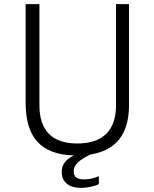

<svg xmlns="http://www.w3.org/2000/svg" viewBox="-20 -743 747 930"><path d="M542 -723V-233C542 -109 476 -48 354 -48C232 -48 171 -111 171 -233V-723H104V-248C104 -81 174 5 338 10C294 31 279 58 279 90C279 136 310 167 373 167C407 167 439 158 454 151C458 149 459 147 459 142V118C459 111 457 110 451 113C441 118 417 126 388 126C352 126 337 113 337 87C337 55 363 32 419 5C546 -15 605 -97 605 -236V-723Z"/></svg>

Font: United Sans ExtraLight
Style: Regular
Weight: 200
Designer: Pablo Impallari, Rodrigo Fuenzalida (Modified by Dan O. Williams)
Version: Version 1.000;PS 001.000;hotconv 1.0.88;makeotf.lib2.5.64775